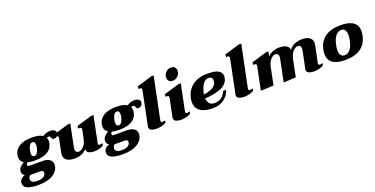

<svg xmlns="http://www.w3.org/2000/svg" viewBox="-62 -1642 5341 2731"><g transform="rotate(-20 2608.0 -276.0)"><path d="M682 -425Q682 -418 681 -414Q676 -386 658 -370.5Q640 -355 614 -355Q598 -355 592 -361.5Q586 -368 581 -382Q576 -396 569.5 -403Q563 -410 546 -410Q539 -410 521 -405Q533 -383 533 -352Q533 -333 529 -317Q513 -238 443 -197.5Q373 -157 255 -157Q191 -157 146 -169Q125 -153 125 -134Q125 -125 132.5 -119.5Q140 -114 153 -114H352Q418 -114 457 -87Q496 -60 496 -10Q496 3 493 18Q477 94 398 140.5Q319 187 178 187Q-38 187 -38 86Q-38 47 -14 22.5Q10 -2 47 -14Q7 -32 7 -75Q7 -89 9 -96Q19 -145 94 -190Q42 -222 42 -283Q42 -299 45 -317Q62 -397 132.5 -438.5Q203 -480 321 -480Q430 -480 484 -444Q515 -465 542.5 -472.5Q570 -480 600 -480Q635 -480 658.5 -464.5Q682 -449 682 -425ZM345 -364Q345 -415 308 -415Q256 -415 236 -317Q230 -292 230 -271Q230 -220 267 -220Q319 -220 339 -317Q345 -343 345 -364ZM120 13Q98 27 92 59L91 72Q91 99 117.5 113Q144 127 192 127Q244 127 277 109Q310 91 316 58Q317 54 317 48Q317 13 271 13Z M1197 -53Q1206 -53 1219.5 -56.5Q1233 -60 1239 -61L1232 -28Q1206 -10 1168 0Q1130 10 1091 10Q1047 10 1013 -6Q979 -22 979 -59V-65Q948 -27 898.5 -8.5Q849 10 800 10Q718 10 678 -19Q638 -48 638 -100Q638 -115 641 -131L683 -337L685 -349Q685 -374 657 -374Q652 -374 638 -371L637 -411L868 -480H905L837 -146Q833 -130 833 -114Q833 -62 886 -62Q903 -62 926.5 -75.5Q950 -89 972 -119.5Q994 -150 1006 -198L1035 -337Q1036 -342 1036 -349Q1036 -374 1009 -374Q1004 -374 989 -371L988 -411L1219 -480H1256L1176 -89Q1174 -79 1174 -75Q1174 -53 1197 -53Z M1959 -425Q1959 -418 1958 -414Q1953 -386 1935 -370.5Q1917 -355 1891 -355Q1875 -355 1869 -361.5Q1863 -368 1858 -382Q1853 -396 1846.5 -403Q1840 -410 1823 -410Q1816 -410 1798 -405Q1810 -383 1810 -352Q1810 -333 1806 -317Q1790 -238 1720 -197.5Q1650 -157 1532 -157Q1468 -157 1423 -169Q1402 -153 1402 -134Q1402 -125 1409.5 -119.5Q1417 -114 1430 -114H1629Q1695 -114 1734 -87Q1773 -60 1773 -10Q1773 3 1770 18Q1754 94 1675 140.5Q1596 187 1455 187Q1239 187 1239 86Q1239 47 1263 22.5Q1287 -2 1324 -14Q1284 -32 1284 -75Q1284 -89 1286 -96Q1296 -145 1371 -190Q1319 -222 1319 -283Q1319 -299 1322 -317Q1339 -397 1409.5 -438.5Q1480 -480 1598 -480Q1707 -480 1761 -444Q1792 -465 1819.5 -472.5Q1847 -480 1877 -480Q1912 -480 1935.5 -464.5Q1959 -449 1959 -425ZM1622 -364Q1622 -415 1585 -415Q1533 -415 1513 -317Q1507 -292 1507 -271Q1507 -220 1544 -220Q1596 -220 1616 -317Q1622 -343 1622 -364ZM1397 13Q1375 27 1369 59L1368 72Q1368 99 1394.5 113Q1421 127 1469 127Q1521 127 1554 109Q1587 91 1593 58Q1594 54 1594 48Q1594 13 1548 13Z M1926 -51Q1926 -55 1928 -65L2032 -574Q2033 -578 2033 -585Q2033 -611 2005 -611Q2001 -611 1987 -608L1985 -648L2216 -717H2253L2124 -89Q2122 -79 2122 -75Q2122 -53 2145 -53Q2154 -53 2167.5 -56.5Q2181 -60 2188 -61L2181 -28Q2155 -10 2114.5 0Q2074 10 2034 10Q1990 10 1958 -4Q1926 -18 1926 -51Z M2409 -625Q2409 -672 2442 -705.5Q2475 -739 2521 -739Q2556 -739 2576 -719Q2596 -699 2596 -667Q2596 -620 2562.5 -586.5Q2529 -553 2483 -553Q2448 -553 2428.5 -573Q2409 -593 2409 -625ZM2299 -51Q2299 -55 2301 -65L2356 -337L2358 -349Q2358 -374 2330 -374Q2326 -374 2311 -371L2310 -411L2541 -480H2578L2497 -89Q2496 -84 2496 -75Q2496 -53 2519 -53Q2527 -53 2540.5 -56.5Q2554 -60 2561 -61L2554 -28Q2528 -10 2487.5 0Q2447 10 2407 10Q2363 10 2331 -4Q2299 -18 2299 -51Z M2829 -159Q2832 -110 2858 -80.5Q2884 -51 2931 -51Q2994 -51 3037 -79.5Q3080 -108 3106 -172H3152Q3128 -93 3059.5 -41.5Q2991 10 2890 10Q2764 10 2698.5 -36.5Q2633 -83 2633 -173Q2633 -204 2640 -235Q2655 -308 2699.5 -363.5Q2744 -419 2814 -449.5Q2884 -480 2973 -480Q3089 -480 3141 -451.5Q3193 -423 3193 -367Q3193 -353 3190 -336Q3172 -248 3072.5 -207Q2973 -166 2829 -159ZM3031 -363Q3031 -389 3017 -402Q3003 -415 2973 -416Q2917 -416 2883.5 -361Q2850 -306 2836 -234L2833 -216Q3010 -245 3028 -335Q3031 -350 3031 -363Z M3252 -51Q3252 -55 3254 -65L3358 -574Q3359 -578 3359 -585Q3359 -611 3331 -611Q3327 -611 3313 -608L3311 -648L3542 -717H3579L3450 -89Q3448 -79 3448 -75Q3448 -53 3471 -53Q3480 -53 3493.5 -56.5Q3507 -60 3514 -61L3507 -28Q3481 -10 3440.5 0Q3400 10 3360 10Q3316 10 3284 -4Q3252 -18 3252 -51Z M4571 -61 4565 -28Q4538 -10 4498 0Q4458 10 4418 10Q4374 10 4341.5 -4Q4309 -18 4309 -51Q4309 -55 4311 -65L4364 -324Q4368 -341 4368 -357Q4368 -408 4317 -408Q4300 -408 4276.5 -394Q4253 -380 4231 -348Q4209 -316 4197 -264L4143 0L3957 10L4025 -324Q4029 -341 4029 -357Q4029 -408 3978 -408Q3961 -408 3938.5 -394.5Q3916 -381 3894.5 -350Q3873 -319 3861 -270L3806 0L3611 10L3682 -337L3684 -349Q3684 -374 3656 -374Q3652 -374 3637 -371L3636 -411L3867 -480H3904L3889 -406Q3920 -444 3968 -462Q4016 -480 4063 -480Q4203 -480 4215 -391Q4245 -437 4297 -458.5Q4349 -480 4402 -480Q4484 -480 4523.5 -451Q4563 -422 4563 -370Q4563 -356 4560 -339L4508 -89Q4506 -79 4506 -75Q4506 -53 4529 -53Q4538 -53 4551.5 -56.5Q4565 -60 4571 -61Z M4639 -171Q4639 -203 4646 -235Q4671 -356 4759 -418Q4847 -480 4994 -480Q5120 -480 5183.5 -434.5Q5247 -389 5247 -300Q5247 -272 5239 -235Q5215 -114 5127.5 -52Q5040 10 4893 10Q4767 10 4703 -35.5Q4639 -81 4639 -171ZM5046 -235Q5054 -281 5054 -311Q5054 -362 5034.5 -387.5Q5015 -413 4979 -413Q4931 -413 4894.5 -368Q4858 -323 4840 -235Q4831 -192 4831 -160Q4831 -108 4850.5 -82.5Q4870 -57 4907 -57Q4955 -57 4992 -102Q5029 -147 5046 -235Z"/></g></svg>

Font: Taviraj Black
Style: Italic
Weight: 900
Italic angle: -12°
Designer: Katatrad Team
Foundry: CadsonDemak
Version: Version 1.001